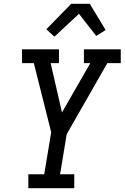

<svg xmlns="http://www.w3.org/2000/svg" viewBox="-20 -996 659 1016"><path d="M130 0V-74H214L251 -296L159 -662H97L96 -735H292V-662H248L308 -401L458 -662H424V-735H619V-662H548L333 -286L298 -74H373V0ZM268 -802 225 -841 357 -976H455L539 -837L489 -806L398 -923Z"/></svg>

Font: Iosevka Etoile
Style: Italic
Weight: 400
Italic angle: -9°
Designer: Belleve Invis
Foundry: Belleve Invis
Version: Version 22.1.2; ttfautohint (v1.8.4)